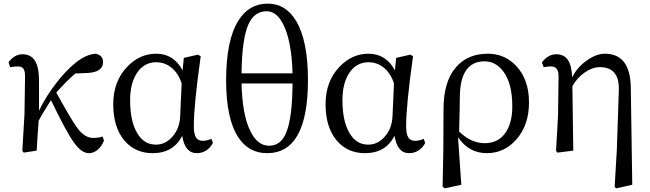

<svg xmlns="http://www.w3.org/2000/svg" viewBox="-20 -830 3581 1058"><path d="M470 14Q429 14 388 -44Q345 -103 261 -278Q256 -269 245 -253Q211 -199 193 -165Q191 -133 186 -65Q183 -20 182 0L111 11L103 2L115 -203L118 -410Q118 -439 109 -451.5Q100 -464 77 -464Q62 -464 36 -460L27 -487Q60 -531 104 -531Q150 -531 172.5 -495.5Q195 -460 195 -384V-220Q233 -299 289 -371Q341 -439 394 -482Q452 -530 507 -534Q548 -525 548 -488Q548 -433 464 -428L395 -425Q346 -383 290 -320Q303 -297 327 -254Q387 -148 412 -117Q450 -70 493 -70Q527 -70 545 -78L553 -55Q539 -21 516 -3Q494 14 470 14Z M821 14Q726 14 667 -54Q604 -127 604 -256Q604 -381 680 -461Q749 -534 840 -534Q938 -534 986 -442L993 -511L1071 -529L1086 -520Q1048 -250 1048 -136Q1048 -89 1061 -71Q1072 -54 1098 -54Q1120 -54 1145 -65L1153 -42Q1140 -17 1118 -2Q1094 14 1064 14Q999 14 984 -82Q936 14 821 14ZM839 -33Q892 -33 930 -77Q971 -123 973 -193L981 -371Q962 -427 925 -457Q888 -487 841 -487Q773 -487 734 -427Q697 -370 697 -279Q697 -160 737 -95Q774 -33 839 -33Z M1452 14Q1351 14 1294 -72Q1226 -174 1226 -387Q1226 -610 1294 -717Q1352 -810 1455 -810Q1555 -810 1612 -714Q1677 -605 1677 -389Q1677 14 1452 14ZM1463 -27Q1527 -27 1556 -97Q1591 -177 1592 -370H1311Q1315 -196 1360 -107Q1399 -27 1463 -27ZM1311 -426H1592Q1587 -597 1545 -687Q1508 -768 1450 -768Q1382 -768 1350 -698Q1313 -617 1311 -426Z M1991 14Q1896 14 1837 -54Q1774 -127 1774 -256Q1774 -381 1850 -461Q1919 -534 2010 -534Q2108 -534 2156 -442L2163 -511L2241 -529L2256 -520Q2218 -250 2218 -136Q2218 -89 2231 -71Q2242 -54 2268 -54Q2290 -54 2315 -65L2323 -42Q2310 -17 2288 -2Q2264 14 2234 14Q2169 14 2154 -82Q2106 14 1991 14ZM2009 -33Q2062 -33 2100 -77Q2141 -123 2143 -193L2151 -371Q2132 -427 2095 -457Q2058 -487 2011 -487Q1943 -487 1904 -427Q1867 -370 1867 -279Q1867 -160 1907 -95Q1944 -33 2009 -33Z M2431 208 2419 199 2423 -11 2424 -233Q2425 -382 2493 -460Q2557 -534 2669 -534Q2763 -534 2827 -464Q2895 -389 2895 -266Q2895 -139 2824 -60Q2758 14 2663 14Q2563 14 2504 -74L2522 188ZM2651 -41Q2725 -41 2765 -98Q2803 -152 2803 -244Q2803 -371 2753 -437Q2711 -492 2650 -492Q2517 -492 2514 -300Q2514 -304 2513 -231Q2511 -126 2510 -105Q2576 -41 2651 -41Z M3375 208 3367 200 3379 -5 3390 -333Q3394 -460 3285 -460Q3244 -460 3201 -430Q3159 -400 3134 -355L3139 0L3052 11L3044 2L3055 -194L3058 -410Q3058 -464 3016 -464Q3000 -464 2976 -460L2966 -486Q3000 -531 3045 -531Q3087 -531 3108.5 -501Q3130 -471 3133 -404Q3162 -462 3217 -499Q3267 -534 3313 -534Q3455 -534 3456 -343L3464 188Z"/></svg>

Font: GenRyuMin TW M
Style: Regular
Weight: 500
Version: Version 1.501;PS 1;hotconv 16.6.51;makeotf.lib2.5.65220